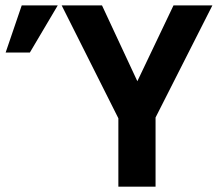

<svg xmlns="http://www.w3.org/2000/svg" viewBox="-20 -696 821 716"><path d="M560.1 -257.8V0H421.4V-254.9L210 -675.8H360.4L492.2 -393.1L627 -675.8H772ZM195.3 -675.8 91.3 -500H1L61 -675.8Z"/></svg>

Font: Clear Sans
Style: Bold
Weight: 700
Foundry: Intel Corporation
Version: Version 1.00